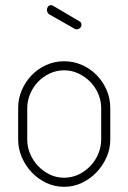

<svg xmlns="http://www.w3.org/2000/svg" viewBox="-20 -714 495 740"><path d="M227 -478Q263 -478 295 -464Q327 -450 351.5 -425.5Q376 -401 390.5 -368Q405 -335 405 -298V-176Q405 -140 390.5 -107.5Q376 -75 351.5 -49.5Q327 -24 295 -9Q263 6 227 6Q191 6 159 -9Q127 -24 103 -49Q79 -74 64.5 -107Q50 -140 50 -176V-298Q50 -334 64 -366.5Q78 -399 102 -424Q126 -449 158.5 -463.5Q191 -478 227 -478ZM370 -298Q370 -325 359 -351.5Q348 -378 328.5 -398Q309 -418 283 -430.5Q257 -443 227 -443Q197 -443 171 -430.5Q145 -418 126 -398Q107 -378 96 -351.5Q85 -325 85 -298V-176Q85 -148 96 -121.5Q107 -95 126.5 -74.5Q146 -54 171.5 -41.5Q197 -29 227 -29Q257 -29 283 -41.5Q309 -54 328.5 -74.5Q348 -95 359 -121.5Q370 -148 370 -176ZM171 -658Q161 -664 161 -676Q161 -683 165 -688.5Q169 -694 177 -694Q180 -694 184 -692L286 -632Q294 -628 294 -619Q294 -611 288.5 -606Q283 -601 275 -601Q270 -601 266 -604Z"/></svg>

Font: AkaAcidDosis
Style: ExtraLight
Weight: 250
Designer: Edgar Tolentino, Pablo Impallari, Igino Marini, Aka-Acid
Foundry: Edgar Tolentino, Pablo Impallari, Igino Marini, Aka-Acid
Version: Version 1.007